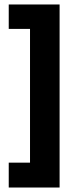

<svg xmlns="http://www.w3.org/2000/svg" viewBox="-20 -718 338 857"><path d="M246 119H114V-684H246ZM246 119H19V8H246ZM246 -589H19V-698H246Z"/></svg>

Font: Bricolage Grotesque 72pt
Style: Bold
Weight: 700
Designer: Mathieu Triay
Foundry: Atelier Triay
Version: Version 1.001;gftools[0.9.33.dev8+g029e19f]